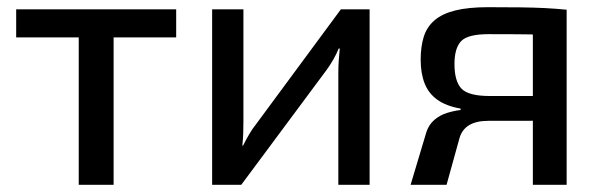

<svg xmlns="http://www.w3.org/2000/svg" viewBox="-20 -514 1672 534"><path d="M296 -488V0H199V-488ZM470 -488V-410H25V-488Z M1008 -488V0H921V-311Q921 -328 922 -344Q923 -360 925 -379H922Q916 -364 906.5 -347.5Q897 -331 888 -319L651 0H570V-488H657V-176Q657 -160 656.5 -144Q656 -128 654 -109H656Q664 -125 673 -140.5Q682 -156 691 -167L928 -488Z M1337 -494Q1393 -494 1430 -493.5Q1467 -493 1496 -491.5Q1525 -490 1556 -487L1544 -415Q1534 -417 1478.5 -418Q1423 -419 1339 -419Q1281 -419 1262.5 -399.5Q1244 -380 1244 -336Q1244 -288 1263.5 -267.5Q1283 -247 1342 -247H1545L1547 -179Q1535 -179 1509 -178.5Q1483 -178 1441 -178Q1399 -178 1339 -178Q1305 -178 1285 -166Q1265 -154 1258 -130L1222 0H1122L1166 -147Q1173 -168 1188.5 -181Q1204 -194 1223.5 -200Q1243 -206 1261 -208V-212Q1221 -219 1196.5 -236.5Q1172 -254 1161 -282Q1150 -310 1150 -348Q1150 -384 1158.5 -411.5Q1167 -439 1188.5 -457.5Q1210 -476 1246.5 -485Q1283 -494 1337 -494ZM1556 -487V0H1462V-487Z"/></svg>

Font: Exo 2 Medium
Style: Regular
Weight: 500
Designer: Natanael Gama
Foundry: Natanael Gama
Version: Version 2.010